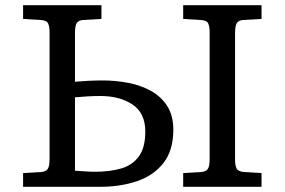

<svg xmlns="http://www.w3.org/2000/svg" viewBox="-20 -720 1097 740"><path d="M69 0V-53L138 -57Q155 -58 163 -67.5Q171 -77 171 -108V-596Q171 -617 165.5 -629.5Q160 -642 135 -643L69 -647V-700H371V-647L301 -643Q283 -642 276 -631.5Q269 -621 269 -592V-405Q290 -407 320 -408.5Q350 -410 375 -410Q426 -410 475 -400.5Q524 -391 563 -369Q602 -347 625 -310.5Q648 -274 648 -220Q648 -141 610.5 -92.5Q573 -44 509 -22Q445 0 365 0ZM686 0V-53L755 -57Q772 -58 780 -67.5Q788 -77 788 -108V-596Q788 -617 782.5 -629.5Q777 -642 752 -643L686 -647V-700H988V-647L918 -643Q900 -642 893 -631.5Q886 -621 886 -592V-104Q886 -82 892 -70.5Q898 -59 920 -57L988 -53V0ZM269 -62Q289 -61 308.5 -59.5Q328 -58 347 -58Q403 -58 446.5 -70.5Q490 -83 515 -117Q540 -151 540 -213Q540 -284 491 -317Q442 -350 367 -350Q342 -350 317 -348.5Q292 -347 269 -345Z"/></svg>

Font: Literata 7pt
Style: Regular
Weight: 400
Designer: Latin by Veronika Burian and Jose Scaglione. Greek by Irene Vlachou. Cyrillic by Vera Evstafieva.
Foundry: TypeTogether
Version: Version 3.002